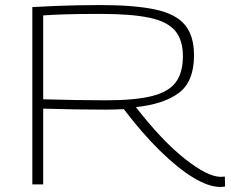

<svg xmlns="http://www.w3.org/2000/svg" viewBox="-20 -730 916 760"><path d="M852 10Q806 10 745 -27Q684 -64 614 -132.5Q544 -201 470 -298Q452 -297 432.5 -296.5Q413 -296 395 -296Q337 -296 276 -297Q215 -298 151 -300V0H108V-702Q160 -705 202 -706.5Q244 -708 285 -709Q326 -710 375 -710Q512 -710 594 -692.5Q676 -675 712 -631.5Q748 -588 748 -511Q748 -408 689 -363Q630 -318 518 -306Q621 -173 711.5 -101.5Q802 -30 854 -30Q863 -30 870 -31L871 8Q867 9 862 9.5Q857 10 852 10ZM401 -333Q514 -333 580.5 -349.5Q647 -366 675.5 -404Q704 -442 704 -508Q704 -572 673 -608.5Q642 -645 570.5 -660Q499 -675 377 -675Q329 -675 295.5 -674.5Q262 -674 229.5 -673Q197 -672 151 -669V-337Q219 -335 280.5 -334Q342 -333 401 -333Z"/></svg>

Font: Georama Extended ExtraLight
Style: Regular
Weight: 200
Width: 7
Designer: Jean-Baptiste Levee
Foundry: Production Type
Version: Version 1.000